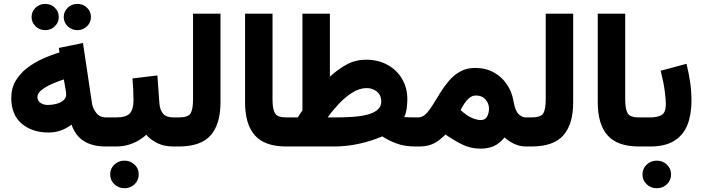

<svg xmlns="http://www.w3.org/2000/svg" viewBox="-20 -763 3660 1000"><path d="M312 -674.3Q312 -703.1 332.8 -722.9Q353.5 -742.7 382.8 -742.7Q412.6 -742.7 433.1 -722.9Q453.6 -703.1 453.6 -674.3Q453.6 -646 433.1 -626Q412.6 -606 382.8 -606Q353.5 -606 332.8 -626Q312 -646 312 -674.3ZM144.5 -674.3Q144.5 -703.1 165.3 -722.9Q186 -742.7 215.3 -742.7Q245.1 -742.7 265.6 -722.9Q286.1 -703.1 286.1 -674.3Q286.1 -646 265.6 -626Q245.1 -606 215.3 -606Q186 -606 165.3 -626Q144.5 -646 144.5 -674.3ZM531.2 0Q463.4 0 418.5 -27.1Q373.5 -54.2 352.5 -113.8Q323.7 -92.3 294.4 -82.5Q265.1 -72.8 232.4 -72.8Q148.9 -72.8 93.8 -118.4Q38.6 -164.1 38.6 -253.9Q38.6 -303.2 61 -341.3Q83.5 -379.4 120.4 -408Q157.2 -436.5 201.4 -456.5Q245.6 -476.6 289.6 -489.7L286.1 -513.2L412.1 -539.1L459.5 -222.7Q462.9 -199.2 481.2 -175.3Q499.5 -151.4 533.2 -151.4H547.4V0ZM324.7 -270.5Q324.7 -277.3 323.5 -286.1Q322.3 -294.9 320.3 -304.2L312.5 -349.6Q283.7 -340.3 251.5 -326.2Q219.2 -312 197 -294.7Q174.8 -277.3 174.8 -257.3Q174.8 -239.3 190.2 -227.8Q205.6 -216.3 229.5 -216.3Q251 -216.3 272.9 -221.9Q294.9 -227.5 309.8 -239.7Q324.7 -252 324.7 -270.5Z M527.8 -151.4H585Q637.2 -151.4 656.2 -172.6Q675.3 -193.8 675.3 -241.2Q675.3 -270.5 673.8 -299.1Q672.4 -327.6 669.9 -354.5L799.8 -370.1L810.1 -225.6Q812.5 -190.9 829.3 -171.1Q846.2 -151.4 884.3 -151.4H894V0H883.3Q835.4 0 800 -17.3Q764.6 -34.7 741.7 -61Q711.9 -33.2 671.4 -16.6Q630.9 0 585 0H527.8ZM553.7 145.5Q553.7 115.2 575.4 94.5Q597.2 73.7 628.4 73.7Q659.7 73.7 681.2 94.5Q702.6 115.2 702.6 145.5Q702.6 175.8 681.2 196.5Q659.7 217.3 628.4 217.3Q597.2 217.3 575.4 196.5Q553.7 175.8 553.7 145.5Z M876 -151.4H911.1Q960.9 -151.4 973.1 -173.3Q985.4 -195.3 985.4 -244.1V-691.9H1128.4V-230Q1128.4 -116.2 1077.1 -58.1Q1025.9 0 910.6 0H876Z M1256.3 -691.9H1399.4V-244.6Q1399.4 -195.8 1411.9 -173.6Q1424.3 -151.4 1471.2 -151.4H1482.9V0H1471.2Q1358.9 0 1307.6 -57.9Q1256.3 -115.7 1256.3 -230.5Z M1886.2 -452.1Q1949.2 -452.1 1997.8 -425.5Q2046.4 -398.9 2074 -352.3Q2101.6 -305.7 2101.6 -245.1Q2101.6 -225.6 2097.9 -197.8Q2094.2 -169.9 2085 -153.3Q2096.2 -152.8 2110.6 -152.1Q2125 -151.4 2143.6 -151.4H2157.7V0H2144Q2086.4 0 2044.7 -15.9Q2002.9 -31.7 1971.2 -52.7Q1918 -29.8 1853 -14.9Q1788.1 0 1716.8 0H1464.8V-151.4H1530.8Q1543 -170.9 1555.2 -187.5V-691.9H1698.2V-363.8Q1741.7 -403.3 1786.4 -427.5Q1831.1 -451.7 1886.2 -452.1ZM1889.6 -304.2Q1852.1 -304.2 1814.7 -280.5Q1777.3 -256.8 1744.4 -221.7Q1711.4 -186.5 1686.5 -151.4H1724.1Q1769.5 -151.4 1812.7 -154.1Q1856 -156.7 1890.6 -165.3Q1925.3 -173.8 1945.6 -190.4Q1965.8 -207 1965.8 -234.9Q1965.8 -266.6 1943.8 -285.4Q1921.9 -304.2 1889.6 -304.2Z M2160.2 0H2139.6L2140.1 -151.4H2157.7Q2180.2 -151.4 2198.5 -169.9Q2216.8 -188.5 2234.9 -218Q2252.9 -247.6 2273.2 -280.3Q2293.5 -313 2318.6 -342.5Q2343.8 -372.1 2377 -390.6Q2410.2 -409.2 2454.1 -409.2Q2510.3 -409.2 2552.2 -385.7Q2594.2 -362.3 2620.6 -322.8Q2647 -283.2 2654.8 -234.4Q2663.1 -185.5 2681.2 -168.5Q2699.2 -151.4 2718.8 -151.4H2731.4V0H2718.3Q2687 0 2656.5 -14.6Q2626 -29.3 2607.9 -47.4Q2582.5 -16.1 2552.7 -2.4Q2522.9 11.2 2482.4 11.2Q2431.2 11.2 2386.7 -10.7Q2342.3 -32.7 2300.3 -62.5Q2283.2 -45.9 2265.1 -31.7Q2247.1 -17.6 2222.4 -8.8Q2197.8 0 2160.2 0ZM2459 -265.6Q2439.5 -265.6 2424.1 -252.7Q2408.7 -239.7 2397.5 -222.2Q2386.2 -204.6 2378.9 -189.5Q2407.2 -164.1 2431.6 -151.9Q2447.3 -144 2460.4 -140.9Q2473.6 -137.7 2483.4 -137.7Q2507.3 -137.7 2517.1 -156.2Q2526.9 -174.8 2526.9 -196.8Q2526.9 -224.1 2508.8 -244.9Q2490.7 -265.6 2459 -265.6Z M2712.9 -151.4H2748Q2797.9 -151.4 2810.1 -173.3Q2822.3 -195.3 2822.3 -244.1V-691.9H2965.3V-230Q2965.3 -116.2 2914.1 -58.1Q2862.8 0 2747.6 0H2712.9Z M3093.3 -691.9H3236.3V-244.6Q3236.3 -195.8 3248.8 -173.6Q3261.2 -151.4 3308.1 -151.4H3319.8V0H3308.1Q3195.8 0 3144.5 -57.9Q3093.3 -115.7 3093.3 -230.5Z M3365.2 0H3300.3V-151.4H3364.3Q3402.8 -151.4 3425.3 -163.6Q3447.8 -175.8 3447.8 -220.7Q3447.8 -247.6 3441.9 -291.5Q3436 -335.4 3420.9 -394.5L3555.7 -430.7Q3568.4 -378.4 3575 -331.5Q3581.5 -284.7 3581.5 -239.7Q3581.5 -166.5 3560.3 -112.8Q3539.1 -59.1 3491.7 -29.5Q3444.3 0 3365.2 0ZM3326.2 145.5Q3326.2 115.2 3347.9 94.5Q3369.6 73.7 3400.9 73.7Q3432.1 73.7 3453.6 94.5Q3475.1 115.2 3475.1 145.5Q3475.1 175.8 3453.6 196.5Q3432.1 217.3 3400.9 217.3Q3369.6 217.3 3347.9 196.5Q3326.2 175.8 3326.2 145.5Z"/></svg>

Font: Vazirmatn RD Black
Style: Regular
Weight: 900
Designer: Saber Rastikerdar
Foundry: Saber Rastikerdar
Version: Version 32.102